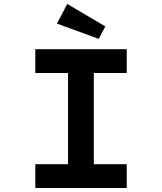

<svg xmlns="http://www.w3.org/2000/svg" viewBox="-20 -948 816 968"><path d="M158 0V-120H323V-580H158V-700H619V-580H453V-120H619V0ZM478 -752 267 -829 319 -928 511 -815Z"/></svg>

Font: Lexend Peta Medium
Style: Regular
Weight: 500
Designer: Bonnie Shaver-Troup, Thomas Jockin
Foundry: Lexend
Version: Version 1.007